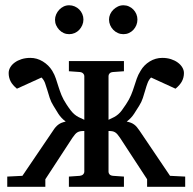

<svg xmlns="http://www.w3.org/2000/svg" viewBox="-20 -716 738 736"><path d="M543.9 0V-28.8L439.9 -188Q434.6 -195.8 430.2 -200.9Q425.8 -206.1 420.9 -209Q416 -211.9 410.2 -212.9Q404.3 -213.9 396 -213.9V-57.1Q396 -52.2 399.9 -47.6Q403.8 -43 413.1 -42L455.1 -39.1V0H244.1V-39.1L286.1 -42Q294.4 -43 298.8 -47.6Q303.2 -52.2 303.2 -57.1V-213.9Q294.4 -213.9 288.3 -212.9Q282.2 -211.9 277.1 -209Q272 -206.1 267.6 -200.9Q263.2 -195.8 257.8 -188L153.8 -28.8V0H7.8V-39.1L65.9 -42L183.1 -214.8Q188 -222.7 193.1 -228.5Q198.2 -234.4 203.9 -238.5Q209.5 -242.7 216.3 -245.4Q223.1 -248 231.9 -250Q214.8 -262.7 203.6 -280Q192.4 -297.4 185.1 -310.1Q175.8 -324.7 170.7 -340.3Q165.5 -356 161.4 -370.6Q157.2 -385.3 152.6 -397.7Q147.9 -410.2 139.2 -418.9L44.9 -376Q27.8 -390.1 20.5 -404.5Q13.2 -418.9 13.2 -436Q13.2 -447.3 19.3 -457.8Q25.4 -468.3 36.4 -476.3Q47.4 -484.4 62.7 -489.3Q78.1 -494.1 96.2 -494.1Q121.6 -494.1 144 -480.5Q166.5 -466.8 180.2 -444.8Q189.5 -429.2 194.3 -414.3Q199.2 -399.4 204.1 -383.8Q209 -368.2 215.6 -351.6Q222.2 -335 234.9 -315.9Q244.1 -301.8 251 -293Q257.8 -284.2 264.9 -278.1Q272 -272 280.8 -267.3Q289.6 -262.7 303.2 -256.8V-424.8Q303.2 -429.7 298.8 -434.3Q294.4 -439 286.1 -439.9L244.1 -442.9V-481.9H455.1V-442.9L413.1 -439.9Q403.8 -439 399.9 -434.3Q396 -429.7 396 -424.8V-256.8Q409.2 -262.7 417.7 -267.3Q426.3 -272 433.3 -278.1Q440.4 -284.2 447 -293Q453.6 -301.8 462.9 -315.9Q475.6 -335 482.4 -351.6Q489.3 -368.2 494.1 -383.8Q499 -399.4 504.2 -414.3Q509.3 -429.2 519 -444.8Q531.7 -466.8 554 -480.5Q576.2 -494.1 602.1 -494.1Q620.1 -494.1 635.3 -489.3Q650.4 -484.4 661.4 -476.3Q672.4 -468.3 678.7 -457.8Q685.1 -447.3 685.1 -436Q685.1 -418.9 677.5 -404.5Q669.9 -390.1 652.8 -376L559.1 -418.9Q550.3 -410.2 545.7 -397.7Q541 -385.3 536.9 -370.6Q532.7 -356 527.6 -340.3Q522.5 -324.7 513.2 -310.1Q505.4 -297.4 494.1 -280Q482.9 -262.7 465.8 -250Q475.1 -248 481.9 -245.4Q488.8 -242.7 494.4 -238.5Q500 -234.4 504.9 -228.5Q509.8 -222.7 515.1 -214.8L631.8 -42L689.9 -39.1V0ZM299.8 -641.1Q299.8 -629.9 295.4 -619.6Q291 -609.4 283.7 -601.6Q276.4 -593.8 266.4 -589.4Q256.3 -585 245.1 -585Q233.9 -585 224.1 -589.4Q214.4 -593.8 207 -601.6Q199.7 -609.4 195.3 -619.1Q190.9 -628.9 190.9 -640.1Q190.9 -650.9 195.3 -660.9Q199.7 -670.9 207 -678.7Q214.4 -686.5 224.1 -691.2Q233.9 -695.8 245.1 -695.8Q256.3 -695.8 266.4 -691.4Q276.4 -687 283.7 -679.7Q291 -672.4 295.4 -662.4Q299.8 -652.3 299.8 -641.1ZM506.8 -641.1Q506.8 -629.9 502.7 -619.6Q498.5 -609.4 491.2 -601.6Q483.9 -593.8 474.1 -589.4Q464.4 -585 453.1 -585Q441.9 -585 431.9 -589.4Q421.9 -593.8 414.3 -601.6Q406.7 -609.4 402.3 -619.6Q397.9 -629.9 397.9 -641.1Q397.9 -651.4 402.3 -661.4Q406.7 -671.4 414.6 -679Q422.4 -686.5 432.1 -691.2Q441.9 -695.8 453.1 -695.8Q464.4 -695.8 474.1 -691.4Q483.9 -687 491.2 -679.4Q498.5 -671.9 502.7 -661.9Q506.8 -651.9 506.8 -641.1Z"/></svg>

Font: Charis SIL CyrE
Style: Regular
Weight: 400
Foundry: SIL International
Version: Version 5.000